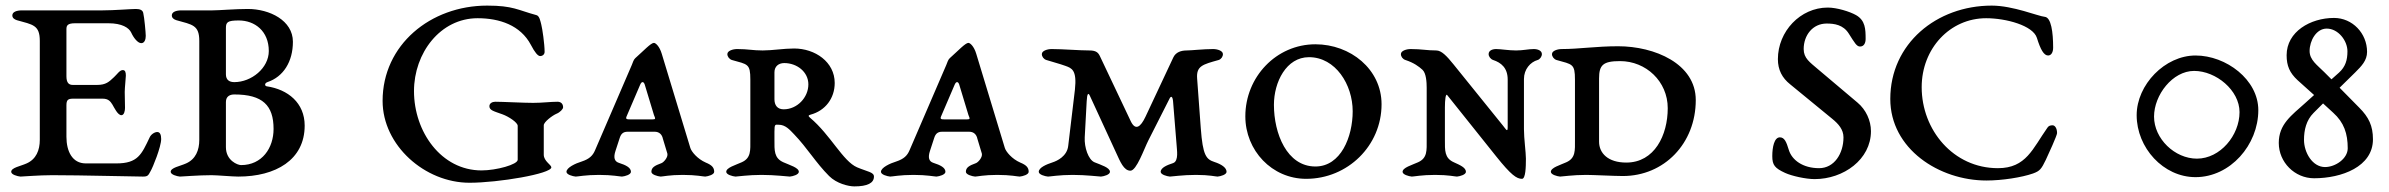

<svg xmlns="http://www.w3.org/2000/svg" viewBox="-20 -628 8524 685"><path d="M217 -356V-524C217 -537 221 -545 248 -545H367C415 -545 440 -529 448 -512C457 -492 472 -474 484 -474C496 -474 500 -488 500 -500C500 -511 495 -566 491 -582C489 -591 481 -596 465 -596C447 -596 388 -591 346 -591H59C38 -591 24 -585 24 -573C24 -564 31 -559 40 -556C97 -540 122 -539 122 -482V-129C122 -92 109 -60 75 -45C53 -35 20 -30 20 -15C20 -5 42 1 53 2C60 2 119 -3 166 -3C272 -3 453 2 490 2C507 2 509 -2 517 -17C525 -30 555 -104 555 -132C555 -147 551 -157 541 -157C532 -157 519 -149 514 -138C485 -77 472 -45 395 -45H286C238 -45 217 -88 217 -140V-252C217 -271 222 -276 241 -276H346C367 -276 374 -266 381 -255C387 -245 400 -217 413 -217C423 -217 426 -233 426 -243C426 -254 425 -285 425 -300C425 -315 429 -350 429 -358C429 -370 427 -378 418 -378C407 -378 398 -363 387 -353C369 -336 358 -325 326 -325H240C226 -325 217 -332 217 -356Z M786 -103V-264C786 -285 801 -291 816 -291C917 -291 956 -252 956 -168C956 -100 915 -39 840 -39C828 -39 786 -55 786 -103ZM786 -528C786 -549 792 -555 832 -555C889 -555 939 -517 939 -446C939 -385 877 -335 816 -335C798 -335 786 -343 786 -363ZM738 -591H628C607 -591 593 -585 593 -573C593 -564 600 -559 609 -556C666 -540 691 -539 691 -482V-129C691 -92 678 -60 644 -45C622 -35 589 -30 589 -15C589 -5 611 1 622 2C629 2 688 -3 735 -3C754 -3 809 2 830 2C963 2 1067 -57 1067 -180C1067 -261 1007 -309 932 -320C924 -321 923 -331 934 -335C991 -354 1025 -408 1025 -479C1025 -555 942 -596 864 -596C819 -596 762 -591 738 -591Z M1718 -608C1516 -608 1345 -468 1345 -268C1345 -109 1496 24 1655 24C1758 24 1947 -8 1947 -31C1947 -40 1920 -53 1920 -76V-181C1920 -193 1951 -216 1965 -222C1978 -227 1989 -239 1989 -245C1989 -257 1982 -265 1969 -265C1944 -265 1915 -261 1882 -261C1848 -261 1773 -265 1747 -265C1737 -265 1726 -260 1726 -249C1726 -234 1743 -231 1773 -220C1795 -212 1827 -191 1827 -179V-58C1827 -41 1751 -20 1698 -20C1554 -20 1457 -158 1457 -303C1457 -439 1551 -563 1684 -563C1762 -563 1837 -538 1874 -468C1888 -441 1899 -428 1907 -428C1916 -428 1923 -434 1923 -443C1923 -471 1915 -526 1911 -541C1908 -552 1905 -571 1894 -574C1827 -592 1811 -608 1718 -608Z M2216 -214 2264 -326C2269.1 -337.9 2276 -338 2280 -327L2313 -218C2318 -205 2321 -202 2307 -202H2230C2215 -202 2211 -203 2216 -214ZM2498 -48C2468 -61 2447 -87 2443 -100L2341 -436C2333 -463 2319 -475 2313 -475C2302 -475 2275.9 -446.5 2246.5 -420.5C2240.3 -415 2237.8 -404.9 2234 -396L2103 -92C2095 -73 2083 -61 2056 -52C2033 -45 2001 -30 2001 -15C2001 -5 2023 1 2034 2C2041 2 2070 -4 2117 -4C2165 -4 2192 2 2199 2C2210 1 2231 -5 2231 -15C2231 -30 2213 -39 2188 -47C2172 -52 2168 -66 2176 -90L2191 -136C2195.7 -150.3 2203 -158 2219 -158H2316C2332 -158 2342 -148 2345 -133L2361 -80C2364 -67 2348 -49 2340 -46C2315 -37 2304 -30 2304 -15C2304 -5 2326 1 2337 2C2344 2 2369 -4 2416 -4C2464 -4 2489 2 2496 2C2507 1 2528 -5 2528 -15C2528 -30 2520 -39 2498 -48Z M2743 -274V-370C2743 -391.3 2758 -403 2778 -403C2823 -403 2864 -371.8 2864 -327C2864 -280 2824 -238 2776 -238C2753 -238 2743 -253 2743 -274ZM2813 -455C2776 -455 2736 -448 2701 -448C2665 -448 2649 -453 2610 -453C2595 -453 2575 -447 2575 -435C2575 -426 2582 -417 2591 -414C2648 -398 2657 -401 2657 -344V-129C2657 -92 2660 -64 2626 -49C2604 -39 2571 -30 2571 -15C2571 -5 2593 1 2604 2C2611 2 2650 -4 2697 -4C2745 -4 2791 2 2798 2C2809 1 2830 -5 2830 -15C2830 -30 2797 -39 2775 -49C2741 -64 2743 -92 2743 -129V-158C2743 -187 2746 -183 2758 -183C2782 -183 2797.1 -165.6 2813 -149C2860.8 -99.3 2889.9 -48.1 2938 0C2964.9 26.9 3007 37 3028 37C3075 37 3098 25 3098 2C3098 -14 3074.8 -15.4 3038 -31C2987.4 -52.5 2943.5 -146.3 2870 -208C2862.3 -214.4 2864.3 -216.9 2872 -219C2924.2 -233 2958 -277 2958 -332C2958 -407 2888 -455 2813 -455Z M3338 -214 3386 -326C3391.1 -337.9 3398 -338 3402 -327L3435 -218C3440 -205 3443 -202 3429 -202H3352C3337 -202 3333 -203 3338 -214ZM3620 -48C3590 -61 3569 -87 3565 -100L3463 -436C3455 -463 3441 -475 3435 -475C3424 -475 3397.9 -446.5 3368.5 -420.5C3362.3 -415 3359.8 -404.9 3356 -396L3225 -92C3217 -73 3205 -61 3178 -52C3155 -45 3123 -30 3123 -15C3123 -5 3145 1 3156 2C3163 2 3192 -4 3239 -4C3287 -4 3314 2 3321 2C3332 1 3353 -5 3353 -15C3353 -30 3335 -39 3310 -47C3294 -52 3290 -66 3298 -90L3313 -136C3317.7 -150.3 3325 -158 3341 -158H3438C3454 -158 3464 -148 3467 -133L3483 -80C3486 -67 3470 -49 3462 -46C3437 -37 3426 -30 3426 -15C3426 -5 3448 1 3459 2C3466 2 3491 -4 3538 -4C3586 -4 3611 2 3618 2C3629 1 3650 -5 3650 -15C3650 -30 3642 -39 3620 -48Z M4165 -46C4145 -39.5 4121 -30 4121 -15C4121 -5 4143 1 4154 2C4161 2 4200 -4 4247 -4C4295 -4 4317 2 4324 2C4335 1 4356 -5 4356 -15C4356 -30 4337.5 -42 4313 -50C4283.5 -59.6 4271.2 -72.4 4264 -171L4251 -348C4247.7 -392.9 4271 -398 4328 -414C4337 -417 4343 -426 4343 -435C4343 -447 4323 -453 4308 -453C4274 -453 4230 -448 4214 -448C4194 -448 4174.9 -442 4166 -423L4067 -212C4049.2 -174 4030.7 -160.8 4014 -196L3904 -428C3898.4 -439.7 3891 -448 3867 -448C3831 -448 3771 -453 3732 -453C3717 -453 3697 -447 3697 -435C3697 -426 3703.5 -417.1 3713 -414C3738.7 -405.7 3759.4 -400.9 3781 -393C3803.6 -384.8 3822.7 -378.6 3815 -308L3791 -107C3786.6 -70.3 3751.2 -53.9 3736 -49C3713 -41.5 3686 -30 3686 -15C3686 -5 3708 1 3719 2C3726 2 3760 -4 3807 -4C3855 -4 3901 2 3908 2C3919 1 3940 -5 3940 -15C3940 -30 3908.3 -39.5 3885 -49C3863 -58 3848.1 -102.1 3850 -138L3857 -267C3858.5 -295 3862.9 -297.9 3868 -287L3962 -83C3976.6 -51.2 3989.4 -19 4013 -19C4035 -19 4061.6 -96.7 4077 -127L4152 -275C4156.9 -286 4163.1 -285.9 4165 -268L4178 -108C4178 -97 4186.9 -53.1 4165 -46Z M4525 -254C4525 -335 4569 -424 4650 -424C4745 -424 4806 -326 4806 -231C4806 -140 4764 -34 4673 -34C4571 -34 4525 -152 4525 -254ZM4673 -470C4533 -470 4423 -353 4423 -213C4423 -91 4518 10 4640 10C4788 10 4909 -108 4909 -256C4909 -381 4798 -470 4673 -470Z M5359 -344V-174C5359.3 -152 5350 -171 5342 -180L5166 -398C5141.5 -428.3 5123 -448 5104 -448C5070 -448 5052 -453 5013 -453C4998 -453 4978 -447 4978 -435C4978 -426 4984.5 -417.1 4994 -414C5024.4 -404.1 5042.5 -390.5 5055 -379C5068.2 -366.8 5070 -335 5070 -315V-129C5070 -92 5073 -64 5039 -49C5017 -39 4984 -30 4984 -15C4984 -5 5006 1 5017 2C5024 2 5053 -4 5100 -4C5148 -4 5171 2 5178 2C5189 1 5210 -5 5210 -15C5210 -30 5189 -39 5167 -49C5133 -64 5135 -92 5135 -129V-245C5135 -272 5137.8 -295 5143 -289L5318 -70C5371.1 -3.6 5391 10 5410 10C5423 10 5424 -32.4 5424 -62C5424 -84 5417 -134 5417 -167V-346C5417 -381 5440 -406.7 5466 -414C5473.7 -416.2 5481 -426 5481 -435C5481 -447 5467 -453 5452 -453C5433 -453 5414 -448 5389 -448C5363 -448 5334 -453 5318 -453C5303 -453 5291 -447 5291 -435C5291 -426 5298.5 -416.8 5307 -414C5335.5 -404.5 5359 -386 5359 -344Z M5685 -348C5685 -396 5699 -410 5760 -410C5852 -410 5930 -338 5930 -242C5930 -146 5883 -48 5782 -48C5717 -48 5685 -81.5 5685 -122.5ZM5639 -4C5663 -4 5740 0 5770 0C5917 0 6030 -116 6030 -271C6030 -401 5883 -463 5753 -463C5675 -463 5613 -453 5552 -453C5537 -453 5517 -447 5517 -435C5517 -426 5524 -417 5533 -414C5590 -398 5599 -401 5599 -344V-129C5599 -92 5602 -64 5568 -49C5546 -39 5513 -30 5513 -15C5513 -5 5535 1 5546 2C5553 2 5592 -4 5639 -4Z M6501 -601C6403 -601 6323 -516 6323 -417C6323 -379 6338 -350 6367 -327L6517 -204C6539 -186 6557 -166 6557 -138C6557 -80 6524 -28 6470 -28C6412 -28 6373 -57 6362 -93C6353 -123 6346 -138 6330 -138C6310 -138 6303 -103 6303 -71C6303 -39 6312 -28 6349 -11C6373 0 6423 11 6454 11C6557 11 6655 -59 6655 -160C6655 -198 6637 -237 6607 -262L6466 -381C6437 -406 6415 -420 6415 -453C6415 -502 6447 -544 6497 -544C6524 -544 6556 -540 6576 -508C6597 -475 6604 -462 6616 -462C6631 -462 6636 -476 6636 -489C6636 -524 6635 -555 6602 -574C6579 -587 6533 -601 6501 -601Z M7086 -608C6889 -608 6724 -472 6724 -275C6724 -97 6898 16 7067 16C7123 16 7193 5 7233 -9C7258 -18 7263 -25 7279 -58C7288 -77 7319 -145 7319 -153C7319 -171 7311 -181 7303 -181C7295 -181 7289 -179 7285 -173C7232 -98 7209 -28 7108 -28C6949 -28 6836 -164 6836 -317C6836 -455 6937 -563 7066 -563C7137 -563 7233 -537 7247 -493C7260 -451 7272 -430 7287 -430C7298 -430 7305 -441 7305 -458C7305 -513 7298 -566 7275 -568C7252 -570 7162 -608 7086 -608Z M7665 -212C7665 -289 7731 -375 7808 -375C7886 -375 7970 -306 7970 -228C7970 -145 7901 -62 7818 -62C7739 -62 7665 -133 7665 -212ZM7813 -430C7704 -430 7603 -326 7603 -217C7603 -101 7698 4 7813 4C7937 4 8037 -111 8037 -235C8037 -344 7922 -430 7813 -430Z M8236 -289 8205 -261C8155 -216 8110 -185 8110 -118C8110 -49 8167 8 8236 8C8334 8 8446 -33 8446 -131C8446 -179 8431 -210 8397 -244L8327 -315L8383 -370C8405 -392 8425 -412 8425 -443C8425 -509 8373 -564 8307 -564C8223 -564 8138 -515 8138 -431C8138 -393 8149 -368 8177 -342ZM8355 -445C8355 -414 8348 -390 8325 -369L8298 -345L8272 -371C8247 -396 8220 -414 8220 -446C8220 -483 8244 -526 8281 -526C8322 -526 8355 -483 8355 -445ZM8200 -129C8200 -164 8208 -199 8234 -225L8268 -259L8304 -226C8343 -191 8356 -151 8356 -99C8356 -62 8312 -32 8275 -32C8230 -32 8200 -84 8200 -129Z"/></svg>

Font: EB Garamond SC 08
Style: Regular
Weight: 400
Version: Version 0.016